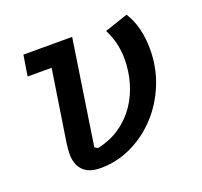

<svg xmlns="http://www.w3.org/2000/svg" viewBox="-99 -637 798 759"><g transform="rotate(-20 300.0 -257.5)"><path d="M273 -516 206 -76 219 -68Q275 -80 316 -109Q357 -138 384 -178Q411 -218 424.5 -266Q438 -314 438 -363Q438 -433 407 -492L505 -525Q525 -494 535.5 -453.5Q546 -413 546 -366Q546 -288 518 -219.5Q490 -151 442.5 -100Q395 -49 333 -19.5Q271 10 203 10Q153 10 129 -15Q105 -40 105 -84Q105 -95 106 -106Q107 -117 109 -131L155 -429H54L68 -516Z"/></g></svg>

Font: IBM Plex Mono Medium
Style: Italic
Weight: 500
Italic angle: -9°
Monospace: yes
Designer: Mike Abbink, Paul van der Laan, Pieter van Rosmalen
Foundry: Bold Monday
Version: Version 2.3